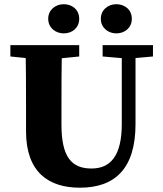

<svg xmlns="http://www.w3.org/2000/svg" viewBox="-20 -871 771 910"><path d="M358.6 18.6C523.9 18.6 622.3 -70.9 622.3 -283.1V-657H557.2V-283.1C557.2 -132.3 503.5 -72.3 413.7 -72.3C319 -72.3 271.3 -127 271.3 -280.3V-357.1C271.3 -457.8 271.3 -558.9 274.3 -657H100.4C103.4 -556.9 103.4 -455.8 103.4 -357.1V-248.4C103.4 -54.5 210.7 18.6 358.6 18.6ZM29.2 -603.3 177.9 -588.3H206.6L355.4 -603.3V-657H29.2V-603.3ZM466.4 -603.3 572.8 -594.1H602.2L705 -603.3V-657H466.4V-603.3ZM282.1 -712.8C321.8 -712.8 355.4 -738.7 355.4 -782C355.4 -825.2 321.8 -851.1 282.1 -851.1C243.9 -851.1 208.5 -825.2 208.5 -782C208.5 -738.7 243.9 -712.8 282.1 -712.8ZM531.3 -712.8C570.9 -712.8 604.8 -738.7 604.8 -782C604.8 -825.2 570.9 -851.1 531.3 -851.1C493 -851.1 457.9 -825.2 457.9 -782C457.9 -738.7 493 -712.8 531.3 -712.8Z"/></svg>

Font: Source Serif Variable
Style: Regular
Weight: 389
Designer: Frank Grießhammer
Foundry: Adobe Systems Incorporated
Version: Version 3.001;hotconv 1.0.111;makeotfexe 2.5.65597